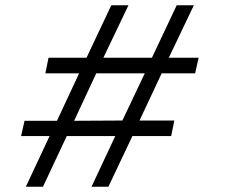

<svg xmlns="http://www.w3.org/2000/svg" viewBox="-20 -708 866 728"><path d="M78 0 168 -192H60L73 -250H196L280 -430H152L164 -489H308L402 -688H467L372 -489H556L650 -688H715L620 -489H733L720 -430H593L509 -251H641L629 -192H482L391 0H327L417 -192H233L143 0ZM261 -250 444 -251 529 -430H345Z"/></svg>

Font: Saira SemiExpanded
Style: Italic
Weight: 400
Width: 6
Italic angle: -12°
Designer: Hector Gatti with collaboration of the Omnibus-Type team
Foundry: Omnibus-Type
Version: Version 1.101